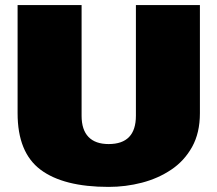

<svg xmlns="http://www.w3.org/2000/svg" viewBox="-20 -720 853 753"><path d="M406 13Q229 13 139 -54.5Q49 -122 49 -276V-700H300V-266Q300 -211 327 -183Q354 -155 406 -155Q513 -155 513 -266V-700H764V-276Q764 -199 733.5 -144Q703 -89 651.5 -54.5Q600 -20 536.5 -3.5Q473 13 406 13Z"/></svg>

Font: Pathway Extreme 8pt Thin 12pt Black
Style: Regular
Weight: 900
Version: Version 1.001;gftools[0.9.26]